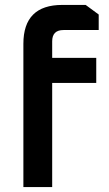

<svg xmlns="http://www.w3.org/2000/svg" viewBox="-20 -760 441 780"><path d="M75 0V-582Q75 -740 233 -740H328L381 -701V-638H238Q192 -638 192 -592V-525H371V-423H192V0Z"/></svg>

Font: Oxanium ExtraLight SemiBold
Style: Regular
Weight: 600
Version: Version 2.000